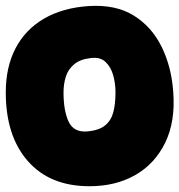

<svg xmlns="http://www.w3.org/2000/svg" viewBox="-25 -620 621 665"><path d="M575 -302Q583 -200 547.5 -126.5Q512 -53 444 -14Q376 25 285 25Q148 25 71.5 -62Q-5 -149 -5 -300Q-5 -388 29 -453Q63 -518 127.5 -555.5Q192 -593 282 -599Q376 -605 438.5 -566Q501 -527 535 -457.5Q569 -388 575 -302ZM195 -300Q195 -236 213 -198Q231 -160 280 -165Q319 -169 339.5 -186Q360 -203 367.5 -231.5Q375 -260 375 -300Q375 -331 367 -359.5Q359 -388 340.5 -405.5Q322 -423 290 -419Q253 -415 232 -397.5Q211 -380 203 -354.5Q195 -329 195 -300Z"/></svg>

Font: Winky Sans Black
Style: Regular
Weight: 900
Designer: Simon Atzbach
Foundry: typofactur
Version: Version 1.205